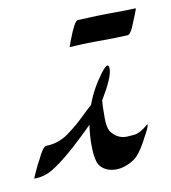

<svg xmlns="http://www.w3.org/2000/svg" viewBox="-98 -488 485 545"><g transform="rotate(-10 145.0 -215.5)"><path d="M194.3 4.9Q181.6 4.9 169.4 0.5Q148.4 -8.8 142.8 -26.9Q137.2 -44.9 137.2 -76.2Q137.2 -105.5 141.6 -133.3Q60.5 -52.2 14.2 -24.4Q-10.3 -9.8 -39.1 -9.8Q-39.1 -12.7 -22.5 -47.4L-15.6 -60.1Q1 -95.7 10.7 -95.7Q45.4 -96.2 74.2 -116.7Q103 -137.2 127.9 -162.1Q138.2 -172.4 155.8 -188Q171.4 -231.4 201.7 -272Q215.3 -290 221.2 -290Q225.6 -290 225.6 -279.3Q225.6 -255.4 189 -194.8Q187.5 -179.7 187.5 -143.6Q187.5 -118.7 194.3 -106.4Q211.4 -81.5 239.7 -81.5Q243.2 -81.5 261 -83Q278.8 -84.5 302.7 -105.5H303.7Q304.2 -105.5 304.2 -105Q304.2 -97.2 289.6 -71.8Q272.5 -37.6 255.9 -20Q239.3 -4.9 215.3 2Q204.6 4.9 194.3 4.9ZM124.5 -359.9Q124.5 -361.3 130.9 -377.9Q150.4 -429.7 159.7 -431.6Q226.1 -434.6 245.1 -434.6H254.9Q291.5 -434.6 328.6 -436Q328.6 -432.1 307.6 -382.3Q299.3 -365.7 293.5 -364.7Q256.8 -362.8 219.7 -362.8H201.7Q163.6 -362.8 124.5 -359.9Z"/></g></svg>

Font: Terrible Cursive
Style: Regular
Weight: 400
Designer: GGBotNet
Foundry: GGBotNet
Version: 1.00